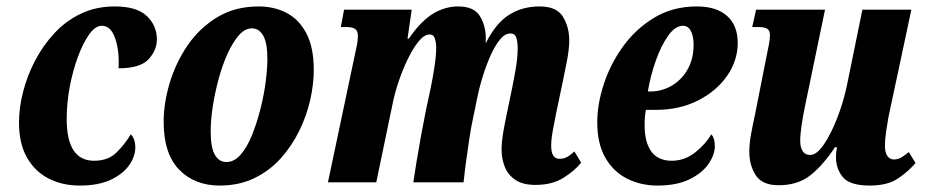

<svg xmlns="http://www.w3.org/2000/svg" viewBox="-20 -566 2873 596"><path d="M227 10Q174 10 131.5 -11.5Q89 -33 64 -76.5Q39 -120 39 -186Q39 -231 51.5 -280.5Q64 -330 88.5 -377Q113 -424 148.5 -462.5Q184 -501 231 -523.5Q278 -546 336 -546Q405 -546 436 -516Q467 -486 467 -444Q467 -410 441 -382Q415 -354 348 -354Q351 -408 337.5 -447Q324 -486 296 -486Q276 -486 257 -459.5Q238 -433 222 -390Q206 -347 196.5 -296.5Q187 -246 187 -197Q187 -67 272 -67Q316 -67 342 -93Q368 -119 386 -149Q400 -135 400 -108Q400 -81 381.5 -54Q363 -27 325 -8.5Q287 10 227 10Z M662 10Q584 10 536 -39.5Q488 -89 488 -188Q488 -245 506.5 -307.5Q525 -370 561.5 -424Q598 -478 653.5 -512Q709 -546 783 -546Q831 -546 869.5 -526Q908 -506 931 -462.5Q954 -419 954 -349Q954 -305 943 -256Q932 -207 909 -160Q886 -113 851.5 -74.5Q817 -36 769.5 -13Q722 10 662 10ZM683 -63Q707 -63 727 -86Q747 -109 762 -146Q777 -183 788 -226Q799 -269 804.5 -310.5Q810 -352 810 -383Q810 -433 797 -455.5Q784 -478 762 -478Q740 -478 721 -456Q702 -434 686 -398.5Q670 -363 658.5 -320.5Q647 -278 640.5 -235.5Q634 -193 634 -158Q634 -108 647 -85.5Q660 -63 683 -63Z M1642 8Q1603 8 1580 -7.5Q1557 -23 1547 -48Q1537 -73 1537 -101Q1537 -123 1541 -148.5Q1545 -174 1553 -212L1570 -294Q1575 -318 1581 -353Q1587 -388 1587 -418Q1587 -434 1583 -448Q1579 -462 1565 -462Q1549 -463 1533.5 -445Q1518 -427 1504.5 -397.5Q1491 -368 1480 -333.5Q1469 -299 1462 -265L1448 -197Q1443 -175 1437.5 -139.5Q1432 -104 1427 -66.5Q1422 -29 1419 0H1263Q1267 -28 1273.5 -67Q1280 -106 1287.5 -147.5Q1295 -189 1302 -223L1317 -293Q1324 -327 1329 -360.5Q1334 -394 1334 -419Q1334 -433 1330 -446Q1326 -459 1314 -459Q1297 -459 1279.5 -437.5Q1262 -416 1246 -383Q1230 -350 1218 -314.5Q1206 -279 1200 -250L1148 0H998L1082 -398Q1085 -412 1088 -426.5Q1091 -441 1091 -454Q1091 -470 1082.5 -476Q1074 -482 1057 -482H1038L1048 -536H1258L1245 -446H1249Q1286 -500 1323.5 -523Q1361 -546 1402 -546Q1452 -546 1470 -515.5Q1488 -485 1488 -448Q1488 -445 1488 -441.5Q1488 -438 1487 -434H1489Q1520 -495 1561 -520.5Q1602 -546 1655 -546Q1708 -546 1727.5 -514Q1747 -482 1747 -441Q1747 -414 1740 -377.5Q1733 -341 1727 -313L1706 -213Q1700 -183 1695.5 -158Q1691 -133 1691 -113Q1691 -73 1717 -73Q1730 -73 1740 -78.5Q1750 -84 1763 -96L1784 -61Q1764 -36 1729 -14Q1694 8 1642 8Z M2021 10Q1969 10 1926.5 -11.5Q1884 -33 1859 -76.5Q1834 -120 1834 -186Q1834 -243 1854.5 -305.5Q1875 -368 1914.5 -422.5Q1954 -477 2011.5 -511.5Q2069 -546 2143 -546Q2204 -546 2237 -516.5Q2270 -487 2270 -433Q2270 -378 2237 -330.5Q2204 -283 2146.5 -254Q2089 -225 2017 -225H1985Q1983 -215 1982 -203.5Q1981 -192 1981 -177Q1981 -124 2002 -95.5Q2023 -67 2065 -67Q2105 -67 2137.5 -92.5Q2170 -118 2188 -149Q2199 -137 2199 -113Q2199 -86 2179.5 -57.5Q2160 -29 2120.5 -9.5Q2081 10 2021 10ZM1998 -282Q2035 -282 2066 -300.5Q2097 -319 2115 -351.5Q2133 -384 2133 -427Q2133 -454 2124.5 -470Q2116 -486 2100 -486Q2076 -486 2054 -455Q2032 -424 2015.5 -377Q1999 -330 1991 -282Z M2680 10Q2618 10 2596.5 -16Q2575 -42 2575 -78Q2575 -93 2578 -109H2572Q2534 -52 2495 -21.5Q2456 9 2397 9Q2346 9 2326 -22Q2306 -53 2306 -95Q2306 -121 2312 -153Q2318 -185 2324 -212L2359 -389Q2364 -413 2367 -428.5Q2370 -444 2370 -457Q2370 -471 2362 -476.5Q2354 -482 2334 -482H2315L2327 -536H2541L2479 -237Q2473 -209 2468.5 -179Q2464 -149 2464 -128Q2464 -109 2471.5 -97Q2479 -85 2495 -85Q2515 -85 2537 -117Q2559 -149 2578 -197.5Q2597 -246 2608 -296L2657 -536H2809L2738 -203Q2734 -180 2730.5 -157Q2727 -134 2727 -112Q2727 -93 2734.5 -82Q2742 -71 2755 -71Q2767 -71 2777.5 -77Q2788 -83 2801 -94L2822 -60Q2800 -34 2767.5 -12Q2735 10 2680 10Z"/></svg>

Font: Noto Serif ExtraCondensed ExtraBold
Style: Italic
Weight: 800
Width: 2
Italic angle: -12°
Designer: Monotype Design Team
Foundry: Monotype Imaging Inc.
Version: Version 2.013